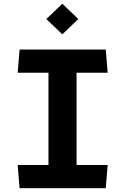

<svg xmlns="http://www.w3.org/2000/svg" viewBox="-20 -991 660 1011"><path d="M235.2 -730H383.2V0H235.2ZM73.1 -122.1H546.9L536.8 0H83.1ZM83.2 -730H536.9L546.9 -607.9H73.1ZM224 -890.9 308.3 -971.3 392.2 -890.9 308.3 -810.1Z"/></svg>

Font: Monaspace Krypton Var
Style: Regular
Weight: 400
Designer: Riley Cran and the Lettermatic Team
Version: Version 1.101 (Monaspace Krypton Var)